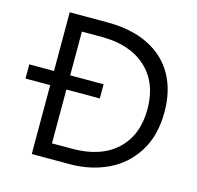

<svg xmlns="http://www.w3.org/2000/svg" viewBox="-103 -808 941 916"><g transform="rotate(15 368.0 -350.0)"><path d="M691 -357Q691 -240 640 -159.5Q589 -79 504.5 -39.5Q420 0 318 0H131V-340H9V-410H131V-700H318Q437 -700 521 -658Q605 -616 648 -539Q691 -462 691 -357ZM310 -74Q452 -74 530.5 -147.5Q609 -221 609 -349Q609 -479 529 -552.5Q449 -626 310 -626H211V-410H376V-340H211V-74Z"/></g></svg>

Font: Tilda Sans
Style: Regular
Weight: 400
Designer: ParaType Ltd
Foundry: ParaType Ltd
Version: Version 1.002W